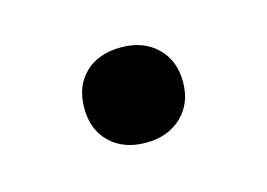

<svg xmlns="http://www.w3.org/2000/svg" viewBox="-35 -156 300 216"><g transform="rotate(-15 115.0 -48.5)"><path d="M115.5 6.5Q89.5 6.5 73.8 -8.5Q58 -23.5 58 -49Q58 -74.5 73.5 -89.5Q89 -104.5 115.5 -104.5Q141.5 -104.5 157.2 -89.2Q173 -74 173 -49Q173 -24 157 -8.8Q141 6.5 115.5 6.5Z"/></g></svg>

Font: Encode Sans SC
Style: Regular
Weight: 400
Version: Version 3.002